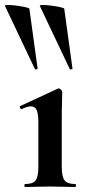

<svg xmlns="http://www.w3.org/2000/svg" viewBox="-62 -751 345 771"><path d="M39 0Q36 0 36 -6Q36 -12 39 -12Q70 -12 81 -26.5Q92 -41 92 -81V-260Q92 -293 85.5 -308.5Q79 -324 62 -324Q55 -324 45.5 -321Q36 -318 25 -313Q21 -312 18.5 -318Q16 -324 19 -325L170 -395Q172 -396 173 -396Q178 -396 183 -391Q188 -386 188 -382Q188 -370 187 -342Q186 -314 186 -262V-81Q186 -41 197.5 -26.5Q209 -12 240 -12Q243 -12 243 -6Q243 0 240 0Q220 0 194 -1Q168 -2 139 -2Q111 -2 85 -1Q59 0 39 0ZM218 -474Q219 -471 224.5 -472.5Q230 -474 229 -476L196 -716Q195 -719 179 -722.5Q163 -726 143.5 -728.5Q124 -731 110 -731Q96 -731 98 -727ZM78 -474Q79 -471 84.5 -472.5Q90 -474 89 -476L56 -716Q55 -719 39 -722.5Q23 -726 3.5 -728.5Q-16 -731 -30 -731Q-44 -731 -42 -727Z"/></svg>

Font: Cormorant Garamond Light
Style: Regular
Weight: 300
Designer: Christian Thalmann (Catharsis Fonts)
Foundry: Catharsis Fonts
Version: Version 4.001